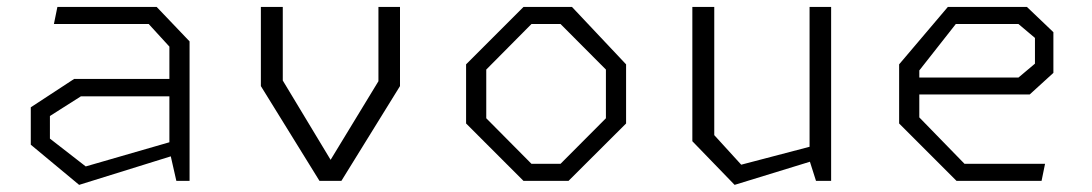

<svg xmlns="http://www.w3.org/2000/svg" viewBox="-20 -520 3140 552"><path d="M487 0H525V-401L430.5 -500H145L135 -451H407.5L467 -386V-293H193L68.5 -211.5V-104L207.5 11.5L471 -70.5ZM123.5 -121.5V-186.5L212.5 -243H467V-111L226.5 -41.5Z M898.5 0H961.5L1130 -272.5V-500H1068V-286.5L930.5 -60.5L793 -288.5V-500H730V-272.5Z M1485 0H1614.5L1780 -165V-335L1624.5 -500H1485L1320 -335V-165ZM1378 -180V-320L1508 -451H1591.5L1722 -320V-180L1591.5 -49H1508Z M2033.5 -500H1970.5V-114L2092 11.5L2308.5 -55L2326 0H2369.5V-500H2307.5V-98L2111 -46.5L2033.5 -131.5Z M2730 0H2974.5L2984.5 -49H2753L2623 -182.5V-248.5H2940.5L3008.5 -310.5V-427.5L2932.5 -500H2705L2565 -335V-165ZM2623 -297V-317.5L2728 -451H2908L2955.5 -411V-337L2908 -297Z"/></svg>

Font: Monaspace Krypton ExtraLight
Style: Regular
Weight: 200
Designer: Riley Cran & the Lettermatic Team
Foundry: Lettermatic
Version: Version 1.101 (Monaspace Krypton)